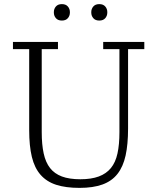

<svg xmlns="http://www.w3.org/2000/svg" viewBox="-20 -902 765 934"><path d="M367 12Q300 12 253.5 -3Q207 -18 177.5 -51.5Q148 -85 135 -138.5Q122 -192 122 -269V-663H43V-698H262V-663H183V-259Q183 -199 192.5 -155.5Q202 -112 223.5 -84.5Q245 -57 281 -43.5Q317 -30 371 -30Q424 -30 460.5 -43.5Q497 -57 519.5 -84.5Q542 -112 551.5 -155.5Q561 -199 561 -259V-663H482V-698H682V-663H603V-277Q603 -200 591 -145.5Q579 -91 551.5 -56Q524 -21 478.5 -4.5Q433 12 367 12ZM281 -802Q262 -802 252 -813.5Q242 -825 242 -841V-843Q242 -859 252 -870.5Q262 -882 281 -882Q300 -882 310 -870.5Q320 -859 320 -843V-841Q320 -825 310 -813.5Q300 -802 281 -802ZM463 -802Q444 -802 434 -813.5Q424 -825 424 -841V-843Q424 -859 434 -870.5Q444 -882 463 -882Q482 -882 492 -870.5Q502 -859 502 -843V-841Q502 -825 492 -813.5Q482 -802 463 -802Z"/></svg>

Font: IBM Plex Serif Light
Style: Regular
Weight: 300
Designer: Mike Abbink, Paul van der Laan, Pieter van Rosmalen
Foundry: Bold Monday
Version: Version 3.001